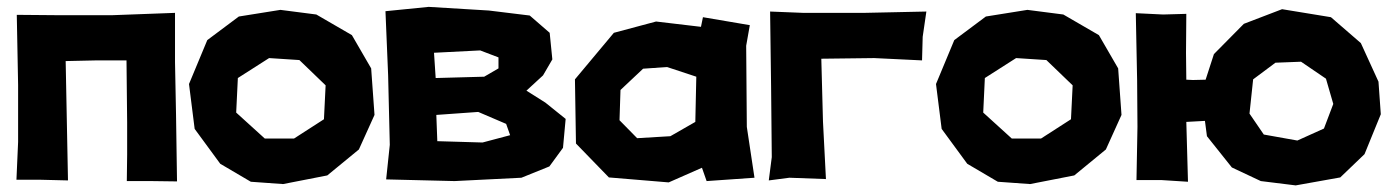

<svg xmlns="http://www.w3.org/2000/svg" viewBox="-20 -528 4085 564"><path d="M29.3 -484.4 33.2 -278.3V-111.3L28.3 0H98.6L179.7 2L172.9 -348.6L263.7 -350.6H351.6L353.5 -168V-73.2L352.5 3.9H424.8L500 4.9L497.1 -190.4L494.1 -345.7V-490.2L310.5 -483.4H145.5Z M859.4 -351.6 936.5 -277.3 931.6 -177.7 843.8 -121.1H757.8L673.8 -197.3L678.7 -298.8L770.5 -357.4ZM803.7 -499 681.6 -479.5 588.9 -410.2 535.2 -281.2 551.8 -149.4 627 -46.9 716.8 5.9 811.5 12.7 941.4 -12.7 1034.2 -88.9 1080.1 -190.4 1070.3 -327.1 1013.7 -424.8 909.2 -485.4Z M1261.7 -190.4 1384.8 -199.2 1466.8 -164.1 1478.5 -130.9 1397.5 -109.4 1264.6 -113.3ZM1254.9 -373 1390.6 -379.9 1444.3 -359.4V-327.1L1402.3 -302.7L1259.8 -298.8ZM1112.3 -495.1 1120.1 -307.6 1125 -102.5 1114.3 -1 1315.4 3.9 1511.7 -5.9 1593.8 -39.1 1633.8 -93.8 1641.6 -178.7 1582 -226.6 1526.4 -261.7 1575.2 -306.6 1602.5 -353.5 1594.7 -431.6 1536.1 -482.4 1416 -497.1 1239.3 -507.8Z M2039.1 -449.2 1907.2 -464.8 1783.2 -431.6 1668.9 -294.9 1671.9 -106.4 1768.6 -6.8 1944.3 7.8 2042 -35.2 2055.7 3.9 2196.3 -5.9 2173.8 -155.3 2171.9 -393.6 2182.6 -454.1 2044.9 -477.5ZM1869.1 -326.2 1939.5 -331.1 2025.4 -302.7 2022.5 -169.9 1949.2 -127.9 1851.6 -122.1 1799.8 -174.8 1802.7 -263.7Z M2242.2 -494.1 2245.1 -273.4 2247.1 -66.4 2238.3 2 2298.8 -5.9 2406.2 -2 2397.5 -170.9 2392.6 -355.5 2547.9 -357.4 2688.5 -350.6 2690.4 -419.9 2701.2 -494.1 2518.6 -490.2H2339.8Z M3053.7 -351.6 3130.9 -277.3 3126 -177.7 3038.1 -121.1H2952.1L2868.2 -197.3L2873 -298.8L2964.8 -357.4ZM2998 -499 2876 -479.5 2783.2 -410.2 2729.5 -281.2 2746.1 -149.4 2821.3 -46.9 2911.1 5.9 3005.9 12.7 3135.7 -12.7 3228.5 -88.9 3274.4 -190.4 3264.6 -327.1 3208 -424.8 3103.5 -485.4Z M3746.1 -501 3633.8 -458 3545.9 -369.1 3521.5 -293.9 3484.4 -293 3464.8 -293.9 3463.9 -373 3464.8 -487.3 3396.5 -485.4 3316.4 -489.3 3320.3 -292 3321.3 -155.3 3318.4 1H3392.6L3469.7 5.9L3464.8 -169.9L3519.5 -172.9L3525.4 -127.9L3598.6 -36.1L3683.6 3.9L3786.1 16.6L3917 -6.8L3988.3 -75.2L4036.1 -192.4L4029.3 -288.1L3977.5 -401.4L3889.6 -477.5ZM3726.6 -343.8 3801.8 -346.7 3875 -296.9 3896.5 -222.7 3869.1 -150.4 3791 -115.2 3692.4 -132.8 3650.4 -194.3 3661.1 -294.9Z"/></svg>

Font: MaokenAssortedSans-Lite
Style: Lite
Weight: 400
Version: Version 1.400